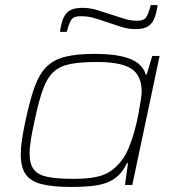

<svg xmlns="http://www.w3.org/2000/svg" viewBox="-20 -731 690 759"><path d="M262 8Q189 8 145 -3Q101 -14 81.5 -42Q62 -70 62 -121Q62 -147 67 -180Q72 -213 81 -255Q98 -335 116.5 -386.5Q135 -438 163.5 -466.5Q192 -495 237.5 -506.5Q283 -518 353 -518Q416 -518 458 -509Q500 -500 524 -482Q548 -464 556 -437H560L582 -510H611L503 0H474L486 -86H482Q463 -47 435 -26.5Q407 -6 365.5 1Q324 8 262 8ZM270 -24Q326 -24 360.5 -31.5Q395 -39 418 -55Q441 -71 462 -98Q477 -118 489.5 -148Q502 -178 511.5 -212.5Q521 -247 527 -279Q533 -311 536.5 -335Q540 -359 540 -368Q540 -433 499 -459.5Q458 -486 363 -486Q299 -486 258 -478Q217 -470 191.5 -446.5Q166 -423 149.5 -377Q133 -331 117 -255Q108 -215 102.5 -181.5Q97 -148 97 -124Q97 -82 114 -60.5Q131 -39 169 -31.5Q207 -24 270 -24ZM217 -605Q222 -641 231.5 -661.5Q241 -682 258.5 -691Q276 -700 305 -700Q336 -700 365 -691Q394 -682 424 -672Q447 -665 471 -657Q495 -649 523 -649Q549 -649 558 -663Q567 -677 576 -711H603Q598 -675 588.5 -654.5Q579 -634 562 -625Q545 -616 516 -616Q485 -616 455.5 -626Q426 -636 395 -646Q372 -654 349 -660.5Q326 -667 298 -667Q272 -667 262.5 -653.5Q253 -640 244 -605Z"/></svg>

Font: Saira Expanded Thin
Style: Italic
Weight: 250
Width: 7
Italic angle: -12°
Designer: Hector Gatti with collaboration of the Omnibus-Type team
Foundry: Omnibus-Type
Version: Version 1.101